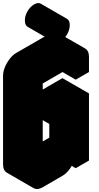

<svg xmlns="http://www.w3.org/2000/svg" viewBox="-63 -1187 646 1258"><path d="M217 -740 433 -865Q467 -885 493.5 -870Q520 -855 520 -815V-715L433 -665V-765L217 -640V-60L433 -185V-425L303 -350V-450L520 -575V-135L433 -85V-185Q433 -159 421 -129Q409 -99 389 -73.5Q369 -48 346 -35L217 40Q182 60 156 45Q130 30 130 -10V-590Q130 -617 142 -646.5Q154 -676 174 -701.5Q194 -727 217 -740ZM333 -918Q307 -902 290 -912Q273 -922 273 -953Q273 -983 290 -1012.5Q307 -1042 333 -1058Q360 -1073 377 -1063Q394 -1053 394 -1023Q394 -992 377 -962.5Q360 -933 333 -918ZM433 -185V-85L260 -185V-285ZM433 -425V-185L260 -285V-525ZM433 -765V-665L260 -765V-865ZM520 -575 303 -450 130 -550 346 -675ZM303 -450V-350L130 -450V-550ZM433 -185 217 -60 43 -160 260 -285ZM494 -870Q467 -885 433 -865L217 -740Q194 -727 174 -701.5Q154 -676 142 -646.5Q130 -617 130 -590V-10Q130 30 156 45L-17 -55Q-43 -70 -43 -110V-690Q-43 -717 -31 -746.5Q-19 -776 0.7 -801.5Q20.4 -827 43 -840L260 -965Q294.4 -985 320 -970ZM377 -1063Q360 -1073 333 -1058Q307 -1042 290 -1012.5Q273 -983 273 -953Q273 -922 290 -912L117 -1012Q100 -1022 100 -1053Q100 -1083 116.8 -1112.5Q133.6 -1142 160 -1158Q186.6 -1173 204 -1163Z"/></svg>

Font: Nabla Normal
Style: Regular
Weight: 400
Designer: Arthur Reinders Folmer
Version: Version 1.000